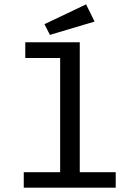

<svg xmlns="http://www.w3.org/2000/svg" viewBox="-20 -861 640 881"><path d="M89 0V-71H256V-595H96V-667H346V-71H511V0ZM209 -701 184 -750 375 -841 414 -762Z"/></svg>

Font: Inconsolata Expanded Medium
Style: Regular
Weight: 500
Width: 7
Monospace: yes
Designer: Raph Levien, Cyreal, Brenton Simpson
Foundry: Raph Levien, Cyreal, Google
Version: Version 3.001; ttfautohint (v1.8.2.53-6de2)